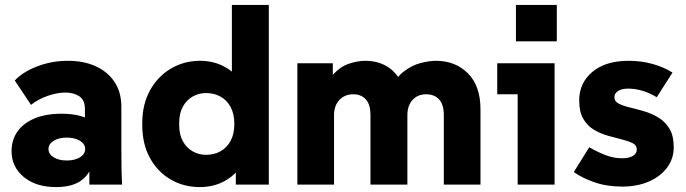

<svg xmlns="http://www.w3.org/2000/svg" viewBox="-20 -750 2787 780"><path d="M343 0V-145L325 -202V-307Q325 -344 302 -359Q279 -374 246 -374Q212 -374 173.5 -360.5Q135 -347 106 -324L40 -423Q73 -458 131.5 -480.5Q190 -503 256 -503Q320 -503 368.5 -481Q417 -459 445 -417.5Q473 -376 473 -316V-155Q473 -116 473.5 -77.5Q474 -39 476 0ZM208 10Q126 10 76.5 -31Q27 -72 27 -136Q27 -181 50.5 -215Q74 -249 119.5 -268.5Q165 -288 230 -288Q321 -288 364.5 -249Q408 -210 408 -145H364Q364 -71 326 -30.5Q288 10 208 10ZM251 -98Q284 -98 305 -111Q326 -124 326 -145Q326 -165 305 -178Q284 -191 251 -191Q219 -191 198 -178Q177 -165 177 -145Q177 -124 198 -111Q219 -98 251 -98Z M792 10Q726 10 673 -21Q620 -52 589 -108.5Q558 -165 558 -241V-251Q558 -326 589.5 -383Q621 -440 674.5 -471.5Q728 -503 793 -503Q843 -503 884 -483Q925 -463 953 -428L922 -392V-730H1072V0H938V-116L967 -85Q937 -39 892.5 -14.5Q848 10 792 10ZM817 -121Q850 -121 876 -135.5Q902 -150 917 -178Q932 -206 932 -246Q932 -287 917 -315Q902 -343 876 -357.5Q850 -372 817 -372Q788 -372 763 -358Q738 -344 723 -317Q708 -290 708 -251V-241Q708 -203 723 -176Q738 -149 763 -135Q788 -121 817 -121Z M1188 0V-493H1332V-354H1291Q1304 -415 1333 -447Q1362 -479 1397 -491Q1432 -503 1464 -503Q1523 -503 1565 -471.5Q1607 -440 1623 -378H1564Q1584 -431 1618.5 -458Q1653 -485 1689 -494Q1725 -503 1751 -503Q1830 -503 1881 -452Q1932 -401 1932 -305V0H1783V-282Q1783 -326 1763.5 -346.5Q1744 -367 1711 -367Q1677 -367 1656 -344Q1635 -321 1635 -282V0H1485V-282Q1485 -326 1466 -346.5Q1447 -367 1415 -367Q1381 -367 1359 -344Q1337 -321 1337 -282V0Z M2083 0V-434L2150 -367H2000V-493H2233V0ZM2076 -582V-730H2242V-582Z M2508 8Q2445 8 2395 -9.5Q2345 -27 2311 -51L2374 -152Q2406 -133 2439.5 -120Q2473 -107 2508 -107Q2535 -107 2551 -116.5Q2567 -126 2567 -142Q2567 -160 2550 -168.5Q2533 -177 2506.5 -183.5Q2480 -190 2450 -198.5Q2420 -207 2393.5 -222.5Q2367 -238 2350 -266.5Q2333 -295 2333 -342Q2333 -413 2386.5 -458Q2440 -503 2534 -503Q2584 -503 2630 -490.5Q2676 -478 2712 -455L2648 -355Q2620 -372 2590.5 -381Q2561 -390 2532 -390Q2506 -390 2491 -380.5Q2476 -371 2476 -355Q2476 -338 2493.5 -329Q2511 -320 2538.5 -313.5Q2566 -307 2596.5 -298Q2627 -289 2654.5 -272.5Q2682 -256 2699.5 -227.5Q2717 -199 2717 -152Q2717 -105 2690 -69Q2663 -33 2616 -12.5Q2569 8 2508 8Z"/></svg>

Font: SUSE ExtraBold
Style: Regular
Weight: 800
Designer: Rene Bieder
Foundry: SUSE
Version: Version 1.000